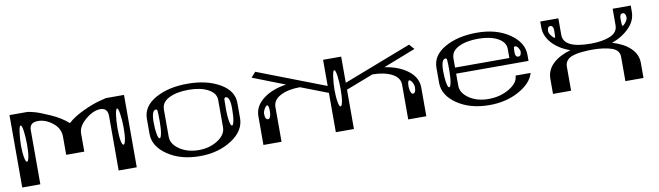

<svg xmlns="http://www.w3.org/2000/svg" viewBox="-33 -903 4482 1306"><g transform="rotate(-10 2208.0 -250.0)"><path d="M792 -281.2Q792 -328.1 785.2 -376Q779.3 -417 770.5 -417Q761.7 -417 755.9 -376Q750 -335 750 -281.2Q750 -228.5 755.9 -198.2Q761.7 -167 771.5 -167Q780.3 -167 786.1 -198.2Q792 -228.5 792 -281.2ZM125 -281.2Q125 -335 119.1 -376Q113.3 -417 104.5 -417Q95.7 -417 89.8 -376Q83 -328.1 83 -281.2Q83 -234.4 89.8 -198.2Q95.7 -167 104.5 -167Q113.3 -167 119.1 -198.2Q125 -228.5 125 -281.2ZM42 -500H167Q185.5 -497.1 215.3 -489.3Q245.1 -481.4 317.4 -449.7Q389.6 -418 437.5 -375Q480.5 -414.1 547.9 -445.3Q615.2 -476.6 662.1 -488.3L708 -500H833V0H708V-375Q708 -432.6 657.2 -432.6Q608.4 -432.6 554.2 -387.2Q500 -341.8 500 -292V-167H375V-292Q375 -349.6 326.2 -388.2Q277.3 -426.8 225.6 -426.8Q167 -426.8 167 -375V0H42Z M1541 -281.2Q1541 -364.3 1510.7 -364.3Q1502 -364.3 1500 -350.6Q1499 -341.8 1499 -281.2Q1499 -234.4 1505.9 -198.2Q1511.7 -167 1520.5 -167Q1529.3 -167 1535.2 -198.2Q1541 -228.5 1541 -281.2ZM1039.1 -351.6Q1038.1 -364.3 1029.3 -364.3Q999 -364.3 999 -281.2Q999 -234.4 1005.9 -198.2Q1011.7 -167 1020.5 -167Q1029.3 -167 1035.2 -198.2Q1041 -228.5 1041 -281.2Q1041 -334 1039.1 -351.6ZM1458 -167V-354.5Q1458 -402.3 1404.3 -430.7Q1352.5 -458 1270.5 -458Q1188.5 -458 1135.7 -431.6Q1083 -405.3 1083 -354.5V-167Q1083 -116.2 1137.7 -79.1Q1192.4 -42 1270.5 -42Q1345.7 -42 1402.3 -79.1Q1458 -115.2 1458 -167ZM1583 -208Q1583 -120.1 1491.2 -60.5Q1398.4 0 1270.5 0Q1138.7 0 1048.8 -60.5Q958 -122.1 958 -208V-312.5Q958 -398.4 1047.9 -449.2Q1137.7 -500 1270.5 -500Q1403.3 -500 1493.2 -448.2Q1583 -396.5 1583 -312.5Z M2291 -281.2Q2291 -335 2285.2 -376Q2279.3 -417 2270.5 -417Q2261.7 -417 2255.9 -376Q2249 -328.1 2249 -281.2Q2249 -234.4 2255.9 -198.2Q2261.7 -167 2270.5 -167Q2279.3 -167 2285.2 -198.2Q2291 -228.5 2291 -281.2ZM2749 -218.8Q2749 -199.2 2755.9 -181.6Q2761.7 -167 2770.5 -167Q2791 -167 2791 -208Q2791 -224.6 2780.3 -243.2Q2769.5 -260.7 2760.7 -260.7Q2749 -260.7 2749 -218.8ZM1791 -218.8Q1791 -260.7 1779.3 -260.7Q1771.5 -260.7 1760.7 -243.2Q1749 -222.7 1749 -208Q1749 -167 1770.5 -167Q1779.3 -167 1785.2 -181.6Q1791 -196.3 1791 -218.8ZM2333 -500V-319.3L2801.8 -500L2833 -464.8L2609.4 -377.9Q2709 -363.3 2771 -314.9Q2833 -266.6 2833 -198.2V0H2708V-239.3Q2708 -289.1 2654.8 -316.4Q2601.6 -343.8 2520.5 -343.8L2333 -271.5V0H2208V-271.5L2020.5 -343.8Q1939.5 -343.8 1886.2 -316.4Q1833 -289.1 1833 -239.3V0H1708V-198.2Q1708 -266.6 1769.5 -314.9Q1831.1 -363.3 1930.7 -377.9L1708 -464.8L1739.3 -500L2208 -319.3V-500Z M3541 -322.3Q3541 -334 3530.3 -349.6Q3520.5 -363.3 3510.7 -363.3Q3502 -363.3 3501 -356.4Q3499 -346.7 3499 -322.3Q3499 -291 3520.5 -291Q3541 -291 3541 -322.3ZM3039.1 -351.6Q3038.1 -364.3 3029.3 -364.3Q2999 -364.3 2999 -281.2Q2999 -234.4 3005.9 -198.2Q3011.7 -167 3020.5 -167Q3029.3 -167 3035.2 -198.2Q3041 -228.5 3041 -281.2Q3041 -334 3039.1 -351.6ZM3583 -250H3083V-167Q3083 -116.2 3137.7 -79.1Q3192.4 -42 3270.5 -42Q3351.6 -42 3414.1 -79.1Q3478.5 -117.2 3478.5 -167H3583Q3562.5 -96.7 3472.7 -47.9Q3383.8 0 3270.5 0Q3138.7 0 3048.8 -60.5Q2958 -122.1 2958 -208V-312.5Q2958 -398.4 3047.9 -449.2Q3137.7 -500 3270.5 -500Q3402.3 -500 3492.2 -439.5Q3583 -377.9 3583 -292ZM3458 -292V-354.5Q3458 -402.3 3404.3 -430.7Q3352.5 -458 3270.5 -458Q3188.5 -458 3135.7 -431.6Q3083 -405.3 3083 -354.5V-292Z M4270.5 -458Q4249 -458 4249 -425.8Q4249 -374 4253.9 -374Q4262.7 -374 4277.3 -393.6Q4291 -411.1 4291 -425.8Q4291 -440.4 4285.2 -449.2Q4279.3 -458 4270.5 -458ZM3791 -425.8Q3791 -440.4 3785.2 -449.2Q3779.3 -458 3770.5 -458Q3749 -458 3749 -425.8Q3749 -412.1 3763.7 -393.6Q3778.3 -374 3787.1 -374Q3791 -374 3791 -425.8ZM4333 -500V-458Q4333 -396.5 4286.1 -348.6Q4236.3 -297.9 4164.1 -272.5Q4242.2 -250 4287.1 -207Q4333 -163.1 4333 -104.5V0H4208V-167Q4208 -213.9 4158.2 -231.4Q4105.5 -250 4020.5 -250Q3988.3 -250 3947.3 -246.1Q3914.1 -243.2 3888.7 -234.4Q3861.3 -225.6 3847.7 -209Q3833 -191.4 3833 -167V0H3708V-104.5Q3708 -164.1 3753.9 -208Q3797.9 -250 3876 -272.5Q3799.8 -298.8 3753.9 -348.6Q3708 -399.4 3708 -458V-500H3833V-385.7Q3833 -292 4020.5 -292Q4103.5 -292 4156.2 -314.5Q4208 -336.9 4208 -385.7V-500Z"/></g></svg>

Font: okolaksMetalik
Style: bold
Weight: 700
Width: 7
Version: Version 0.6